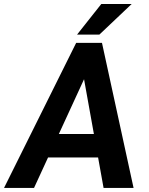

<svg xmlns="http://www.w3.org/2000/svg" viewBox="-53 -921 728 941"><path d="M592.3 -901.4 434.1 -751.5H324.7L443.4 -901.4ZM454.6 0 427.7 -149.4H182.6L113.8 0H-33.2L320.3 -710.9H446.8L601.6 0ZM235.4 -264.2H407.2L358.9 -532.7Z"/></svg>

Font: Robert Sans ExtraBold
Style: Italic
Weight: 800
Italic angle: -8°
Designer: Christian Robertson (extended by Adam Twardoch)
Foundry: Google
Version: Version 12.135;April 2, 2019;FontCreator 11.5.0.2425 64-bit;